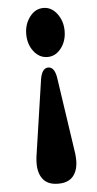

<svg xmlns="http://www.w3.org/2000/svg" viewBox="-54 -622 417 829"><g transform="rotate(-5 154.0 -207.0)"><path d="M164.9 173.5Q120.5 173.5 99.7 148Q78.9 122.5 78.9 79.5Q78.9 54 85.3 19L130.1 -284.5Q138.5 -330 164.9 -330Q191.3 -330 199.3 -284.5L244.1 19Q250.5 54 250.5 79.5Q250.5 122.5 229.7 148Q208.9 173.5 164.9 173.5ZM166.5 -588Q201.3 -588 225.3 -556.2Q249.3 -524.5 249.3 -481.5Q249.3 -437.5 225.3 -406.5Q201.3 -375.5 166.5 -375.5Q130.9 -375.5 106.9 -406.5Q82.9 -437.5 82.9 -481.5Q82.9 -524.5 106.9 -556.2Q130.9 -588 166.5 -588Z"/></g></svg>

Font: Fraunces 9pt Soft
Style: Bold
Weight: 700
Version: Version 1.000;[b76b70a41]